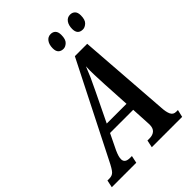

<svg xmlns="http://www.w3.org/2000/svg" viewBox="-296 -1032 1154 1154"><g transform="rotate(-45 280.5 -455.5)"><path d="M-40 0 -30 -47H-13Q10 -47 24 -61.5Q38 -76 62 -125L360 -714H465L508 -128Q510 -89 520 -68Q530 -47 554 -47H569L558 0H300L310 -47H328Q355 -47 371 -61Q387 -75 387 -106Q387 -111 386.5 -117Q386 -123 386 -127L380 -238H183L135 -139Q126 -119 122 -105Q118 -91 118 -80Q118 -47 162 -47H178L168 0ZM299 -478 209 -292H377L367 -469Q365 -513 363.5 -550.5Q362 -588 364 -624Q350 -588 336 -556.5Q322 -525 299 -478ZM508 -793Q464 -793 464 -841Q464 -872 478 -891.5Q492 -911 516 -911Q535 -911 547 -899Q559 -887 559 -862Q559 -824 542 -808.5Q525 -793 508 -793ZM343 -793Q323 -793 311 -804.5Q299 -816 299 -841Q299 -872 313 -891.5Q327 -911 351 -911Q370 -911 381.5 -899Q393 -887 393 -862Q393 -824 376.5 -808.5Q360 -793 343 -793Z"/></g></svg>

Font: Noto Serif ExtraCondensed SemiBold
Style: Italic
Weight: 600
Width: 2
Italic angle: -12°
Designer: Monotype Design Team
Foundry: Monotype Imaging Inc.
Version: Version 2.013